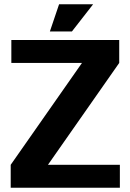

<svg xmlns="http://www.w3.org/2000/svg" viewBox="-20 -877 609 897"><path d="M30 -107 363 -583H33V-690H537V-583L204 -107H540V0H30ZM256 -857H415L316 -730H213Z"/></svg>

Font: Mozilla Headline BETA
Style: Bold
Weight: 700
Designer: Studio DRAMA
Foundry: Studio DRAMA
Version: Version 0.100